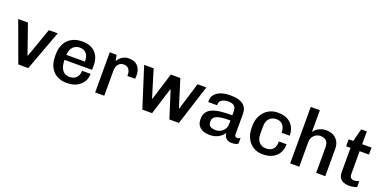

<svg xmlns="http://www.w3.org/2000/svg" viewBox="-13 -1504 4588 2298"><g transform="rotate(20 2281.0 -355.0)"><path d="M202 0 15 -511H139L269 -138H274L405 -511H518L329 0Z M817 10Q747 10 694 -19.5Q641 -49 611.5 -106Q582 -163 582 -244V-267Q582 -348 613.5 -405Q645 -462 699.5 -491.5Q754 -521 824 -521H837Q902 -521 951 -494.5Q1000 -468 1027 -419Q1054 -370 1054 -304V-241H703Q703 -188 717 -149Q731 -110 758.5 -89.5Q786 -69 827 -69Q861 -69 887.5 -82.5Q914 -96 929.5 -123Q945 -150 945 -190H1054Q1054 -130 1024 -85Q994 -40 943 -15Q892 10 827 10ZM704 -305H940Q940 -375 909.5 -408.5Q879 -442 826 -442Q776 -442 741.5 -407.5Q707 -373 704 -305Z M1181 0V-511H1268L1283 -436Q1285 -439 1293 -452Q1301 -465 1318 -481Q1335 -497 1361 -509Q1387 -521 1424 -521Q1477 -521 1510.5 -500Q1544 -479 1560.5 -442.5Q1577 -406 1577 -359Q1577 -348 1576 -336.5Q1575 -325 1574 -317H1476V-337Q1476 -358 1468 -380Q1460 -402 1441 -417Q1422 -432 1388 -432Q1363 -432 1345.5 -421.5Q1328 -411 1317 -395Q1306 -379 1301.5 -360.5Q1297 -342 1297 -326V0Z M1782 0 1619 -511H1740L1846 -164H1851L1959 -511H2080L2188 -164H2193L2299 -511H2411L2248 0H2126L2018 -342H2013L1906 0Z M2639 10Q2598 10 2560.5 -3Q2523 -16 2499 -47.5Q2475 -79 2475 -133Q2475 -188 2499.5 -222Q2524 -256 2569 -274Q2614 -292 2677 -298.5Q2740 -305 2817 -305V-353Q2817 -403 2791.5 -423.5Q2766 -444 2714 -444Q2671 -444 2638 -425Q2605 -406 2605 -365V-355H2493Q2492 -359 2492 -364.5Q2492 -370 2492 -375Q2492 -419 2519.5 -452Q2547 -485 2596 -503Q2645 -521 2708 -521H2725Q2829 -521 2880 -480Q2931 -439 2931 -365V-104Q2931 -85 2940 -77Q2949 -69 2960 -69Q2970 -69 2981.5 -73Q2993 -77 3003 -82V-11Q2990 -1 2970 4.5Q2950 10 2922 10Q2889 10 2867.5 -2Q2846 -14 2835 -34.5Q2824 -55 2822 -81Q2793 -38 2747 -14Q2701 10 2639 10ZM2689 -69Q2721 -69 2750 -83.5Q2779 -98 2798 -127Q2817 -156 2817 -200V-239Q2747 -239 2697 -231.5Q2647 -224 2621 -204Q2595 -184 2595 -144Q2595 -104 2619 -86.5Q2643 -69 2689 -69Z M3310 10Q3246 10 3195 -21.5Q3144 -53 3115 -110Q3086 -167 3086 -242V-269Q3086 -326 3104 -372Q3122 -418 3153.5 -451.5Q3185 -485 3227 -503Q3269 -521 3317 -521H3332Q3397 -521 3445 -495Q3493 -469 3519.5 -422Q3546 -375 3546 -310H3443Q3443 -354 3428.5 -383.5Q3414 -413 3388.5 -427.5Q3363 -442 3329 -442Q3277 -442 3242.5 -407Q3208 -372 3208 -301V-213Q3208 -142 3241.5 -105.5Q3275 -69 3330 -69Q3366 -69 3392.5 -82.5Q3419 -96 3433.5 -125Q3448 -154 3448 -201H3546Q3546 -134 3517 -86.5Q3488 -39 3438 -14.5Q3388 10 3325 10Z M3665 0V-720H3781V-444Q3809 -482 3849.5 -501.5Q3890 -521 3936 -521Q3987 -521 4026.5 -501Q4066 -481 4089 -442.5Q4112 -404 4112 -348V0H3996V-327Q3996 -384 3969 -408.5Q3942 -433 3895 -433Q3864 -433 3838 -417.5Q3812 -402 3796.5 -376Q3781 -350 3781 -317V0Z M4418 10Q4378 10 4346.5 -2Q4315 -14 4297.5 -41.5Q4280 -69 4280 -114V-422H4224V-511H4283L4324 -674H4396V-511H4515V-422H4396V-137Q4396 -93 4414 -81Q4432 -69 4453 -69Q4464 -69 4483.5 -74Q4503 -79 4515 -84V-9Q4503 -3 4486 1.5Q4469 6 4451 8Q4433 10 4418 10Z"/></g></svg>

Font: Chivo Medium
Style: Regular
Weight: 500
Designer: Hector Gatti
Foundry: Omnibus-Type
Version: Version 2.002